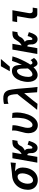

<svg xmlns="http://www.w3.org/2000/svg" viewBox="1672 -2516 856 4240"><g transform="rotate(-90 2100.0 -396.0)"><path d="M28.5 -209.5Q28.5 -242.5 35 -276.5Q48.5 -355 90.2 -417Q132 -479 198 -515.8Q264 -552.5 347 -557Q396.5 -559 567 -581.5Q592 -584.5 632.5 -589.5L622 -474.5Q527.5 -487.5 436.5 -494Q521 -437 521 -323.5Q521 -290 514.5 -254Q501 -175 464.2 -115.2Q427.5 -55.5 370.8 -22.8Q314 10 243.5 10Q178 10 129.5 -17Q81 -44 54.8 -93.5Q28.5 -143 28.5 -209.5ZM387.5 -281.5Q392 -309.5 392 -332Q392 -381 372.5 -408.2Q353 -435.5 318 -435.5Q283 -435.5 252 -413Q221 -390.5 198.8 -350.8Q176.5 -311 167 -260Q163 -237.5 163 -211.5Q163 -159 183.5 -127Q204 -95 239 -95Q271.5 -95 301.8 -118.5Q332 -142 354.5 -184.2Q377 -226.5 387.5 -281.5Z M839 -135Q839 -172.5 831.2 -196Q823.5 -219.5 800.5 -219.5H794.5L756 0H628L725 -550H853L817 -346Q845 -359 870.2 -381.8Q895.5 -404.5 914 -435.5L928.5 -458.5Q946.5 -488.5 962.5 -506.8Q978.5 -525 1008.5 -537.5Q1038.5 -550 1087 -550H1129.5L1110 -438.5H1100.5Q1067.5 -438.5 1045.2 -424.2Q1023 -410 1011 -391.5Q999 -373 985.5 -345Q975 -329 950.8 -309.5Q926.5 -290 894.5 -275Q928.5 -255.5 932.5 -215Q935 -206.5 935.5 -196.5Q936 -186.5 936 -177.2Q936 -168 936 -165.5Q936 -137 939.8 -123Q943.5 -109 958 -109Q978 -109 994 -136Q1010 -163 1024 -214.5L1110.5 -186.5Q1084.5 -96.5 1047.5 -45.2Q1010.5 6 954 6Q913.5 6 886.5 -16.2Q859.5 -38.5 848 -71.2Q836.5 -104 839 -135Z M1278.5 -194.5Q1278.5 -230 1286 -269.5Q1291.5 -299 1306.5 -350Q1322 -405.5 1330.2 -444.5Q1338.5 -483.5 1338.5 -525Q1338.5 -541 1337 -557.5L1454 -548Q1454.5 -542 1454.5 -530Q1454.5 -486.5 1445 -440.5Q1435.5 -394.5 1417.5 -327.5Q1405.5 -284 1401 -262.5Q1396.5 -236.5 1396.5 -208.5Q1396.5 -164 1411.8 -135.2Q1427 -106.5 1461.5 -106.5Q1494.5 -106.5 1524.5 -137.5Q1554.5 -168.5 1576 -213.8Q1597.5 -259 1605 -300.5Q1621 -397.5 1621 -470Q1621 -514 1616 -557.5L1726.5 -548.5Q1736.5 -494 1736.5 -445Q1736.5 -376.5 1715.5 -285.5Q1695 -196 1656.8 -129Q1618.5 -62 1567.2 -25.5Q1516 11 1457.5 11Q1404 11 1363.5 -14Q1323 -39 1300.8 -85.5Q1278.5 -132 1278.5 -194.5Z M1973.5 -229.5Q2013.5 -281.5 2057 -336.5Q2100.5 -391.5 2141 -440Q2138.5 -529 2126 -576.5Q2113.5 -624 2093.8 -640.2Q2074 -656.5 2045 -656.5Q2005.5 -656.5 1981 -653Q1956.5 -649.5 1926 -637.5L1925 -736.5Q1959.5 -744 1977.8 -746.5Q1996 -749 2025.5 -750.5Q2034.5 -750.5 2039.5 -751Q2101.5 -753.5 2143.8 -735.5Q2186 -717.5 2211 -674.5Q2236 -631.5 2244 -559Q2253 -502.5 2258.2 -446Q2263.5 -389.5 2271.5 -288.5Q2279.5 -187 2285 -126Q2290.5 -65 2299.5 4.5L2182.5 -5Q2177 -62.5 2173 -139Q2167 -240.5 2162 -290Q2142 -265 2090.5 -202.5Q2041 -142.5 2005 -97.5Q1969 -52.5 1927 4.5L1794 -4.5Q1838.5 -58 1877 -106.5Q1915.5 -155 1973.5 -229.5Z M2411 -206.5Q2411 -249 2419 -292Q2433 -374 2465.8 -434.5Q2498.5 -495 2546.2 -527.5Q2594 -560 2652.5 -560Q2764 -560 2779.5 -435.5Q2788.5 -400 2787.5 -338.5Q2813.5 -391 2837.8 -452.2Q2862 -513.5 2875 -558.5L2975.5 -548.5Q2950.5 -457 2906 -361Q2861.5 -265 2817.5 -190.5L2793.5 -156.5Q2798 -132 2807 -120Q2816 -108 2831.5 -108Q2849.5 -108 2865.2 -120.5Q2881 -133 2892 -150.5L2940 -73.5Q2883 4.5 2819 4.5Q2792 4.5 2770.8 -19.5Q2749.5 -43.5 2735 -84Q2648.5 7 2566.5 7Q2517.5 7 2482.2 -20.5Q2447 -48 2429 -96.2Q2411 -144.5 2411 -206.5ZM2647 -607.5 2757.5 -804.5H2917.5L2748 -607.5ZM2521.5 -201Q2521.5 -155 2536 -131Q2550.5 -107 2576 -107Q2637 -107 2709 -207Q2707.5 -225 2707.5 -240L2706.5 -280.5Q2706 -319.5 2705 -343.2Q2704 -367 2701 -383Q2689.5 -449 2654 -449Q2627.5 -449 2602.2 -427.2Q2577 -405.5 2557.2 -364.5Q2537.5 -323.5 2527.5 -267.5Q2521.5 -230 2521.5 -201Z M3239 -135Q3239 -172.5 3231.2 -196Q3223.5 -219.5 3200.5 -219.5H3194.5L3156 0H3028L3125 -550H3253L3217 -346Q3245 -359 3270.2 -381.8Q3295.5 -404.5 3314 -435.5L3328.5 -458.5Q3346.5 -488.5 3362.5 -506.8Q3378.5 -525 3408.5 -537.5Q3438.5 -550 3487 -550H3529.5L3510 -438.5H3500.5Q3467.5 -438.5 3445.2 -424.2Q3423 -410 3411 -391.5Q3399 -373 3385.5 -345Q3375 -329 3350.8 -309.5Q3326.5 -290 3294.5 -275Q3328.5 -255.5 3332.5 -215Q3335 -206.5 3335.5 -196.5Q3336 -186.5 3336 -177.2Q3336 -168 3336 -165.5Q3336 -137 3339.8 -123Q3343.5 -109 3358 -109Q3378 -109 3394 -136Q3410 -163 3424 -214.5L3510.5 -186.5Q3484.5 -96.5 3447.5 -45.2Q3410.5 6 3354 6Q3313.5 6 3286.5 -16.2Q3259.5 -38.5 3248 -71.2Q3236.5 -104 3239 -135Z M3813 -133Q3813 -161 3818 -189L3863 -445.5H3731.5L3750 -550H3994.5L3931.5 -195Q3928.5 -178.5 3928.5 -164Q3928.5 -135 3940.5 -118.2Q3952.5 -101.5 3975 -101.5H4052Q4050.5 -86.5 4043.5 -49Q4042 -39 4039.8 -26Q4037.5 -13 4035.5 0H3905.5Q3861.5 -0.5 3837.2 -36.8Q3813 -73 3813 -133Z"/></g></svg>

Font: JuliaMono ExtraBoldItalic
Style: Regular
Weight: 800
Italic angle: -9°
Monospace: yes
Designer: cormullion
Foundry: corm
Version: Version 0.049; ttfautohint (v1.8.4)